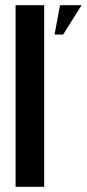

<svg xmlns="http://www.w3.org/2000/svg" viewBox="-20 -719 334 739"><path d="M40 -699H150V0H40ZM223 -586H190L211 -699H294Z"/></svg>

Font: Moniqa ExtBd Paragraph
Style: Regular
Weight: 800
Designer: Rajesh Rajput
Foundry: Rajesh Rajput
Version: Version 1.000